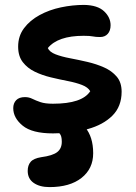

<svg xmlns="http://www.w3.org/2000/svg" viewBox="-20 -534 556 783"><path d="M196 10Q111 10 72.5 -21.5Q34 -53 34 -93Q34 -113 46 -125.5Q58 -138 82 -138Q98 -138 112 -131Q126 -124 145 -117.5Q164 -111 196 -111Q315 -111 348 -162Q339 -178 314.5 -187.5Q290 -197 256.5 -203.5Q223 -210 187.5 -218.5Q152 -227 122 -241.5Q92 -256 73 -280.5Q54 -305 54 -344Q54 -387 78 -419Q102 -451 141.5 -472.5Q181 -494 228.5 -504Q276 -514 323 -514Q378 -513 404.5 -488Q431 -463 431 -431Q431 -409 419.5 -396Q408 -383 388 -383Q370 -383 358.5 -385.5Q347 -388 321 -388Q216 -388 175 -338Q182 -322 206.5 -312.5Q231 -303 265.5 -296.5Q300 -290 336.5 -281.5Q373 -273 404.5 -259Q436 -245 456 -221.5Q476 -198 476 -160Q476 -100 438.5 -62.5Q401 -25 337.5 -7.5Q274 10 196 10ZM182 229Q142 229 117.5 212Q93 195 93 163Q93 140 105 126Q117 112 148 107Q194 101 213 86.5Q232 72 232 44Q232 20 223.5 11Q215 2 206.5 -4.5Q198 -11 198 -25Q198 -36 208 -45Q218 -54 241 -54Q294 -54 327 -15Q360 24 360 91Q360 154 312.5 191.5Q265 229 182 229Z"/></svg>

Font: Shantell Sans Normal
Style: Regular
Weight: 600
Designer: Stephen Nixon, Anya Danilova, Shantell Martin
Foundry: Arrow Type
Version: Version 1.009;[a7da0bfa3]